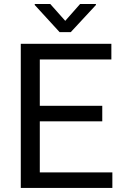

<svg xmlns="http://www.w3.org/2000/svg" viewBox="-20 -927 608 947"><path d="M484.4 -328.6H176.3V-76.7H534.2V0H82.5V-710.9H529.3V-633.8H176.3V-405.3H484.4ZM301.8 -824.2 375 -907.2H453.1V-902.3L329.1 -768.6H273.9L151.4 -902.3V-907.2H228Z"/></svg>

Font: SteelSelectRoboto
Style: Roboto-Regular
Weight: 400
Designer: Google
Version: Version 2.137; 2017